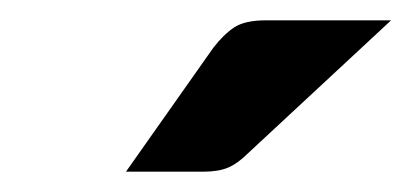

<svg xmlns="http://www.w3.org/2000/svg" viewBox="-20 -752 405 189"><path d="M242 -732H365L224 -601Q214 -591 204.5 -587Q195 -583 180 -583H104L190 -705Q200 -718 210.5 -725Q221 -732 242 -732Z"/></svg>

Font: Aleo
Style: Bold Italic
Weight: 700
Italic angle: -7°
Version: Version 2.001;gftools[0.9.29]